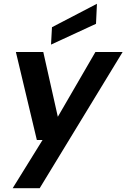

<svg xmlns="http://www.w3.org/2000/svg" viewBox="-20 -776 669 1016"><path d="M47 220 205 -35H175L64 -501H209L286 -158L485 -501H629L190 220ZM250 -540 255 -632 493 -756 488 -650Z"/></svg>

Font: DM Sans 18pt
Style: Bold Italic
Weight: 700
Italic angle: -10°
Designer: Colophon Foundry, Jonny Pinhorn
Foundry: Colophon Foundry
Version: Version 4.004;gftools[0.9.30]